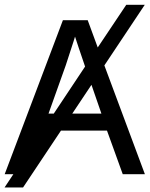

<svg xmlns="http://www.w3.org/2000/svg" viewBox="-20 -745 641 821"><path d="M504.9 0 437.5 -186.5H240.7L78.6 56.6H-0.5L37.1 0H0L249 -658.7H355L397.9 -542L520 -724.6H599.1L426.3 -465.3L599.6 0ZM187.5 -259.3H210L343.8 -460.4L316.9 -539.6L300.8 -588.4L294.9 -569.3L261.2 -465.8ZM371.1 -382.3 289.1 -259.3H413.6Z"/></svg>

Font: Cousine
Style: Regular
Weight: 400
Monospace: yes
Designer: Steve Matteson
Foundry: Ascender Corporation
Version: Version 1.20